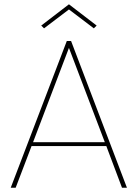

<svg xmlns="http://www.w3.org/2000/svg" viewBox="-20 -874 641 894"><path d="M548 0 475 -194H127L53 0H30L291 -683H311L571 0ZM468 -212 301 -651 134 -212ZM301 -854 430 -755 417 -742 301 -830 185 -742 172 -755Z"/></svg>

Font: SVN-Poppins Thin
Style: Regular
Weight: 100
Designer: Ninad Kale (Devanagari), Jonny Pinhorn (Latin)
Foundry: Indian Type Foundry
Version: Version 3.002 2017